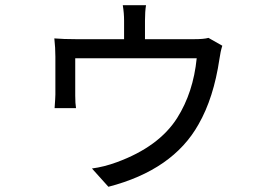

<svg xmlns="http://www.w3.org/2000/svg" viewBox="-20 -641 1040 735"><path d="M831 -466Q824 -444 820 -415Q798 -266 740 -165Q642 10 395 74L332 4Q378 -2 427 -20Q588 -79 658 -189Q720 -287 733 -418H268V-275Q268 -245 271 -227H189Q192 -269 192 -279V-424Q192 -458 188 -494Q223 -491 272 -491H455V-562Q455 -591 450 -621H539Q535 -597 535 -562V-491H722Q761 -491 778 -496Z"/></svg>

Font: Source Han Sans K Regular
Style: Regular
Weight: 400
Designer: Ryoko NISHIZUKA  (kana & ideographs); Paul D. Hunt (Latin, Greek & Cyrillic); Wenlong ZHANG  (bopomofo); Sandoll Communi
Foundry: Adobe Systems Incorporated
Version: Version 1.00 July 18, 2014, initial release